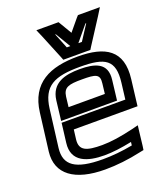

<svg xmlns="http://www.w3.org/2000/svg" viewBox="-137 -795 781 920"><g transform="rotate(-20 253.5 -335.0)"><path d="M301 -519C159 -519 57 -474 39 -329L15 -138C2 -26 86 35 241 35C299 35 361 28 424 14L444 10L447 -10L455 -79L459 -111L427 -103C364 -88 311 -80 267 -80C188 -80 151 -92 158 -149L164 -197H464H489L492 -222L505 -329C523 -473 440 -519 301 -519ZM295 -469C422 -469 469 -443 455 -329L445 -247H145H120L117 -222L108 -149C96 -54 175 -30 261 -30C301 -30 348 -36 401 -47L399 -30C346 -20 296 -15 247 -15C107 -15 55 -53 65 -138L89 -329C103 -442 164 -469 295 -469ZM283 -409C353 -409 374 -404 368 -357L362 -306H177L183 -357C189 -403 215 -409 283 -409ZM289 -459C215 -459 144 -443 133 -357L124 -281L121 -256H146H381H406L409 -281L418 -357C429 -443 365 -459 289 -459ZM246 -528H353H369L377 -541L459 -668L482 -705H441H383H370L361 -695L312 -636L277 -695L271 -705H258H200H158L174 -668L226 -541L231 -528H246ZM325 -578H326L390 -655H394L344 -578H325ZM267 -578 236 -655H239L285 -578H267Z"/></g></svg>

Font: Gamestation Display Outline
Style: Italic
Weight: 400
Designer: Jonas Hecksher
Foundry: Jonas Hecksher, Playtypeª, e-types AS
Version: Version 1.003